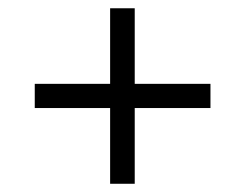

<svg xmlns="http://www.w3.org/2000/svg" viewBox="-20 -592 599 469"><path d="M309.1 -328.1V-143.1H249V-328.1H64.9V-387.2H249V-571.8H309.1V-387.2H494.1V-328.1Z"/></svg>

Font: Gandom FD
Style: FD
Weight: 400
Foundry: DejaVu fonts team - Redesigned by Saber Rastikerdar - Based on Samim Font
Version: Version 0.6